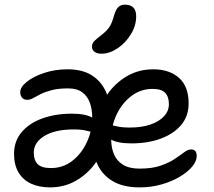

<svg xmlns="http://www.w3.org/2000/svg" viewBox="-20 -801 926 831"><path d="M584 10Q513.8 10 468.6 -16.5Q423.4 -43 401.8 -89.6Q380.2 -136.2 380.2 -196Q380.2 -249.6 398.8 -303.4Q417.4 -357.2 451.6 -402.2Q485.8 -447.2 534.4 -474.1Q583 -501 643.8 -501Q712.8 -501 754.6 -464.1Q796.4 -427.2 796.4 -353.4Q796.4 -298 763.7 -259.6Q731 -221.2 675.2 -200.8Q619.4 -180.4 549.4 -180.4Q487.8 -180.4 458.5 -198.2Q429.2 -216 429.2 -235.2Q429.2 -247 435 -252.9Q440.8 -258.8 455.2 -258.8Q468.6 -258.8 487.5 -253.9Q506.4 -249 542.4 -249Q592.8 -249 630.6 -261.8Q668.4 -274.6 689.7 -297.6Q711 -320.6 711 -350Q711 -382.8 694.7 -399.5Q678.4 -416.2 640.4 -416.2Q589 -416.2 548.5 -385.4Q508 -354.6 484.6 -304.9Q461.2 -255.2 461.2 -198.2Q461.2 -162.6 473 -134Q484.8 -105.4 511.9 -88.3Q539 -71.2 584 -71.2Q638.4 -71.2 674.9 -83.9Q711.4 -96.6 735.7 -112.7Q760 -128.8 776.5 -141.5Q793 -154.2 807.6 -154.2Q820 -154.2 825.7 -146.7Q831.4 -139.2 831.4 -125.8Q831.4 -103.4 811.7 -79.8Q792 -56.2 757.7 -35.8Q723.4 -15.4 678.9 -2.7Q634.4 10 584 10ZM196.6 10Q149.8 10 114.8 -6Q79.8 -22 60.3 -54.5Q40.8 -87 40.8 -134.8Q40.8 -190.4 73.9 -229.3Q107 -268.2 163.6 -288.6Q220.2 -309 291 -309Q352 -309 381.2 -290.9Q410.4 -272.8 410.4 -255Q410.4 -242.6 404.6 -236.4Q398.8 -230.2 384.4 -230.2Q372 -230.2 353 -235.5Q334 -240.8 298 -240.8Q219.2 -240.8 172.7 -212.9Q126.2 -185 126.2 -139.8Q126.2 -107.6 143.2 -90.6Q160.2 -73.6 200.2 -73.6Q252.6 -73.6 292.6 -104.5Q332.6 -135.4 355.9 -185.6Q379.2 -235.8 379.2 -291.4Q379.2 -327.2 369.1 -355.8Q359 -384.4 336.1 -401.4Q313.2 -418.4 274.8 -418.4Q232 -418.4 203.5 -410.8Q175 -403.2 156 -393.7Q137 -384.2 123.7 -376.6Q110.4 -369 98.2 -369Q83 -369 75.3 -378.3Q67.6 -387.6 67.6 -402.6Q67.6 -424.2 96.2 -447.1Q124.8 -470 171.5 -485.5Q218.2 -501 272.4 -501Q337 -501 378.2 -474.5Q419.4 -448 439.4 -401.5Q459.4 -355 459.4 -295Q459.4 -241.4 441.2 -187.6Q423 -133.8 388.4 -88.8Q353.8 -43.8 305.2 -16.9Q256.6 10 196.6 10ZM419 -568.6Q399.4 -568.6 388.7 -577.1Q378 -585.6 378 -599Q378 -613.6 388.7 -624Q399.4 -634.4 419.2 -649.4Q445 -669.6 455.3 -686.9Q465.6 -704.2 473.2 -732.6Q481.6 -761.2 492.7 -771Q503.8 -780.8 519.6 -780.8Q545.4 -780.8 557.4 -768.1Q569.4 -755.4 569.4 -730.6Q569.4 -689.8 546.4 -652.5Q523.4 -615.2 488.8 -591.9Q454.2 -568.6 419 -568.6Z"/></svg>

Font: Shantell Sans Light
Style: Regular
Weight: 300
Designer: Stephen Nixon, Anya Danilova, Shantell Martin
Foundry: Arrow Type
Version: Version 1.011;[c5ecc13dd]